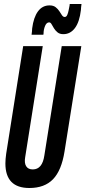

<svg xmlns="http://www.w3.org/2000/svg" viewBox="-20 -931 428 961"><path d="M127 10Q7 10 7 -113Q7 -134 11 -162L96 -700H194L106 -144Q101 -115 111 -99Q121 -83 144 -83Q192 -83 202 -153L289 -700H387L303 -173Q288 -78 245.5 -34Q203 10 127 10ZM138 -757Q139 -765 140 -773.5Q141 -782 141 -789Q148 -844 170 -874Q192 -904 228 -904Q247 -904 258.5 -895Q270 -886 277 -875Q284 -864 290 -855Q296 -846 304 -846Q312 -846 316.5 -856Q321 -866 323.5 -879.5Q326 -893 328 -902Q328 -902 328.5 -906Q329 -910 329 -911H388Q387 -903 386 -895.5Q385 -888 385 -881Q378 -821 355 -790.5Q332 -760 297 -760Q279 -760 268 -769Q257 -778 250 -789.5Q243 -801 238 -810Q233 -819 226 -819Q213 -819 205.5 -801Q198 -783 198 -763Q198 -763 197.5 -760Q197 -757 197 -757Z"/></svg>

Font: Georama ExtraCondensed SemiBold
Style: Italic
Weight: 600
Width: 2
Italic angle: -9°
Designer: Jean-Baptiste Levee
Foundry: Production Type
Version: Version 1.000